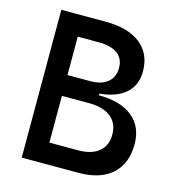

<svg xmlns="http://www.w3.org/2000/svg" viewBox="-104 -782 794 870"><g transform="rotate(15 293.0 -346.5)"><path d="M76.7 0V-693.4H284.2Q390.6 -693.4 448.5 -647.7Q506.3 -602.1 506.3 -518.6Q506.3 -454.1 463.6 -416.3Q420.9 -378.4 341.3 -371.1V-363.3Q443.8 -363.3 499.5 -317.9Q555.2 -272.5 555.2 -190.4Q555.2 -99.6 500 -49.8Q444.8 0 343.8 0ZM279.3 -595.2H180.2V-415H286.1Q339.4 -415 368.4 -439Q397.5 -462.9 397.5 -506.8Q397.5 -549.8 366.9 -572.5Q336.4 -595.2 279.3 -595.2ZM308.6 -317.4H180.2V-98.1H315.4Q377.4 -98.1 411.9 -126.5Q446.3 -154.8 446.3 -206.5Q446.3 -259.3 410.4 -288.3Q374.5 -317.4 308.6 -317.4Z"/></g></svg>

Font: Caskaydia Cove Medium
Style: Regular
Weight: 500
Monospace: yes
Designer: Aaron Bell
Foundry: Saja Typeworks
Version: Version 4.300; ttfautohint (v1.8.3)